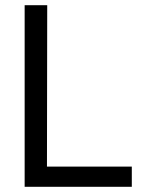

<svg xmlns="http://www.w3.org/2000/svg" viewBox="-20 -720 569 740"><path d="M161 -78H488V0H75V-700H162Z"/></svg>

Font: Lopes Sans
Style: Regular
Weight: 400
Designer: Gabriel Lam, Diego Maldonado
Foundry: TypeRant, Foresti Design
Version: Version 4.000